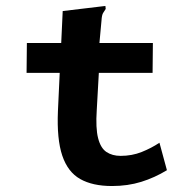

<svg xmlns="http://www.w3.org/2000/svg" viewBox="-20 -612 640 643"><path d="M355 11Q290 11 248.5 -12.5Q207 -36 188.5 -91Q170 -146 174 -240L180 -368H69L70 -468H185L190 -575L324 -591L333 -592L334 -582Q329 -575 325 -568Q321 -561 320 -544L313 -468H492L491 -368H311L304 -243Q300 -183 308.5 -149.5Q317 -116 336.5 -103Q356 -90 384 -90Q422 -90 454.5 -103Q487 -116 514 -134L539 -42Q498 -17 453 -3Q408 11 355 11Z"/></svg>

Font: Inconsolata Expanded ExtraBold
Style: Regular
Weight: 800
Width: 7
Monospace: yes
Designer: Raph Levien, Cyreal, Brenton Simpson
Foundry: Raph Levien, Cyreal, Google
Version: Version 3.001; ttfautohint (v1.8.2.53-6de2)